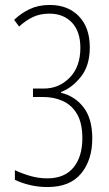

<svg xmlns="http://www.w3.org/2000/svg" viewBox="-20 -744 441 774"><path d="M342 -553Q342 -480 306.5 -435Q271 -390 226 -373V-370Q283 -356 317.5 -310.5Q352 -265 352 -186Q352 -99 307 -44.5Q262 10 172 10Q136 10 103 2.5Q70 -5 40 -19V-58Q67 -45 101 -35Q135 -25 171 -25Q240 -25 276 -68.5Q312 -112 312 -187Q312 -247 291 -283.5Q270 -320 234 -336.5Q198 -353 154 -353H113V-387H156Q218 -387 261 -431Q304 -475 304 -551Q304 -617 270 -653Q236 -689 179 -689Q141 -689 112 -675Q83 -661 57 -637L37 -664Q65 -691 100 -707.5Q135 -724 181 -724Q254 -724 298 -678.5Q342 -633 342 -553Z"/></svg>

Font: Noto Sans Gujarati ExtraCondensed ExtraLight
Style: Regular
Weight: 200
Width: 2
Designer: Jelle Bosma - Monotype Design Team, Universal Thirst
Foundry: Monotype Imaging Inc.
Version: Version 2.106; ttfautohint (v1.8.4.7-5d5b)